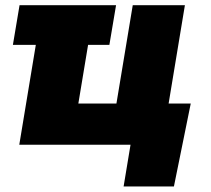

<svg xmlns="http://www.w3.org/2000/svg" viewBox="-20 -542 791 719"><path d="M414.6 -522.5 389.6 -374H28.3L53.2 -522.5ZM52.2 0 138.7 -522.5H334.5L273.4 -154.3H416L477.1 -522.5H672.4L585.9 0ZM442.9 156.2 468.8 0H421.9L447.3 -154.3H694.3L631.3 156.2Z"/></svg>

Font: Inter 28pt Black
Style: Italic
Weight: 900
Italic angle: -9.3988°
Designer: Rasmus Andersson
Foundry: rsms
Version: Version 4.001;git-66647c0bb